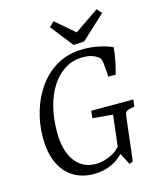

<svg xmlns="http://www.w3.org/2000/svg" viewBox="-113 -826 755 916"><g transform="rotate(-15 264.0 -368.0)"><path d="M237 10Q181 10 137.5 -16Q94 -42 70 -93.5Q46 -145 46 -221Q46 -287 65 -350.5Q84 -414 121.5 -466Q159 -518 214.5 -548.5Q270 -579 342 -579Q382 -579 419 -571Q456 -563 484 -550Q481 -515 474 -481.5Q467 -448 459 -421H423L418 -486Q417 -498 413.5 -507.5Q410 -517 397 -525Q387 -532 369.5 -537Q352 -542 329 -542Q280 -542 241 -518Q202 -494 174.5 -451.5Q147 -409 132.5 -352.5Q118 -296 118 -230Q118 -135 156 -84.5Q194 -34 259 -34Q296 -34 336.5 -53.5Q377 -73 402 -120L410 -85Q379 -36 335 -13Q291 10 237 10ZM413 7 380 -56H376L398 -240L298 -249L302 -285H510L506 -251L480 -246Q469 -243 464 -237.5Q459 -232 457 -219L431 0ZM473 -722 355 -613 302 -610 215 -721 239 -744 332 -664 452 -746Z"/></g></svg>

Font: Rasa Light
Style: Italic
Weight: 300
Italic angle: -7.10001°
Designer: Anna Giedrys (Yrsa+Rasa design), David Brezina (Yrsa art-direction, Rasa art-direction, design)
Foundry: Rosetta Type Foundry
Version: Version 2.004